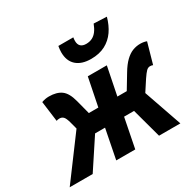

<svg xmlns="http://www.w3.org/2000/svg" viewBox="-204 -917 1116 1094"><g transform="rotate(-30 354.0 -370.0)"><path d="M-45.3 0 155.7 -270.5 142.9 -318.7Q134.6 -349.1 124.7 -358.9Q114.8 -368.7 99.8 -368.7Q93.3 -368.7 88.8 -367.8Q84.3 -367 79.5 -365L62 -498.5Q86 -507.4 110.2 -507.4Q160.9 -507.4 191 -485.4Q221.2 -463.3 236.5 -404.1L260.5 -311.8H323.1L360.1 -496.1H485.3L448.3 -311.8H510.1L565.7 -404.1Q588.8 -442.7 612.2 -465.4Q635.6 -488.1 659.9 -497.8Q684.2 -507.4 711 -507.4Q723.6 -507.4 734.8 -505.2Q746.1 -503 752.4 -500.1L714.2 -365Q710 -367 705.5 -367.8Q700.9 -368.7 695.4 -368.7Q682.4 -368.7 671.4 -358Q660.4 -347.3 641.1 -318.7L596.1 -249.6L682.8 0H542.4L489.7 -193.5H424.2L386 0H260.8L298.9 -193.5H233.4L105.9 0ZM427 -572Q365.5 -572 331.4 -602.4Q297.3 -632.9 297.3 -689.8Q297.3 -699.1 298.4 -709.3Q299.5 -719.5 301.3 -729.7H399.5Q398.5 -722.1 398 -716.9Q397.5 -711.6 397.5 -706.6Q397.5 -683.6 409.8 -671.9Q422.2 -660.3 445.4 -660.3Q467.8 -660.3 485.4 -669Q503 -677.8 516.2 -695.6Q529.3 -713.3 539.3 -739.7L624.1 -736Q610.8 -686.9 585.3 -650Q559.7 -613.2 520.6 -592.6Q481.4 -572 427 -572Z"/></g></svg>

Font: Source Sans 3
Style: Italic
Weight: 200
Italic angle: -11°
Designer: Paul D. Hunt
Foundry: Adobe
Version: Version 3.046;hotconv 1.0.118;makeotfexe 2.5.65603